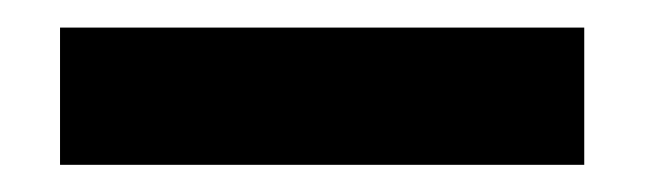

<svg xmlns="http://www.w3.org/2000/svg" viewBox="-20 -306 477 142"><path d="M412.1 -285.6H24.4V-184.1H412.1Z"/></svg>

Font: Sangha Kali
Style: Regular
Weight: 400
Designer: Seslavinskaya Anna
Foundry: Popkern
Version: Version 2.000;PS 002.000;hotconv 1.0.88;makeotf.lib2.5.64775